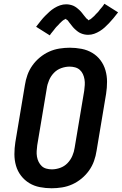

<svg xmlns="http://www.w3.org/2000/svg" viewBox="-20 -998 651 1026"><path d="M256 8Q224 8 193 2Q162 -4 136.5 -19.5Q111 -35 92.5 -59Q74 -83 65.5 -112.5Q57 -142 57 -174Q57 -206 62 -238L113 -543Q117 -570 126.5 -597Q136 -624 153 -648Q170 -672 193 -691Q216 -710 242.5 -722Q269 -734 297.5 -738.5Q326 -743 353 -743Q385 -743 416 -737Q447 -731 473 -715.5Q499 -700 517 -676Q535 -652 543.5 -622.5Q552 -593 552 -561Q552 -529 547 -497L496 -192Q492 -165 482.5 -138Q473 -111 456 -87Q439 -63 416 -44Q393 -25 366.5 -13Q340 -1 311.5 3.5Q283 8 256 8ZM257 -93Q279 -93 301.5 -101Q324 -109 340.5 -126Q357 -143 366.5 -165Q376 -187 379 -209L430 -513Q432 -529 433 -544Q434 -559 431.5 -574Q429 -589 423 -602Q417 -615 406.5 -624.5Q396 -634 381.5 -638Q367 -642 352 -642Q330 -642 307.5 -634Q285 -626 268.5 -609Q252 -592 242.5 -570Q233 -548 230 -526L179 -222Q177 -206 176 -191Q175 -176 177.5 -161Q180 -146 186.5 -133Q193 -120 203 -110.5Q213 -101 227.5 -97Q242 -93 257 -93ZM246 -809 173 -855Q186 -872 198 -887Q210 -902 221.5 -913.5Q233 -925 244.5 -935.5Q256 -946 270.5 -955Q285 -964 301 -969.5Q317 -975 334 -975Q339 -975 343.5 -974.5Q348 -974 353 -973Q358 -972 363 -970.5Q368 -969 372.5 -967Q377 -965 381 -962.5Q385 -960 388.5 -957.5Q392 -955 396 -951.5Q400 -948 404 -944.5Q408 -941 411 -937.5Q414 -934 417 -930.5Q420 -927 422.5 -923.5Q425 -920 427.5 -917Q430 -914 434 -909Q438 -904 441 -900.5Q444 -897 448 -895Q452 -893 451 -888Q451 -890 455.5 -891.5Q460 -893 463 -895Q466 -897 470 -900.5Q474 -904 475.5 -905.5Q477 -907 479.5 -909Q482 -911 484 -913Q486 -915 488 -917.5Q490 -920 492.5 -922.5Q495 -925 497.5 -927.5Q500 -930 503 -933Q506 -936 508.5 -939.5Q511 -943 513.5 -946.5Q516 -950 519.5 -953.5Q523 -957 526 -961Q529 -965 532 -969Q535 -973 538 -978L611 -932Q598 -915 586 -900.5Q574 -886 562.5 -874Q551 -862 539.5 -851.5Q528 -841 513.5 -832Q499 -823 483.5 -817.5Q468 -812 451 -812Q446 -812 441 -812.5Q436 -813 431 -814Q426 -815 421.5 -816.5Q417 -818 412 -820Q407 -822 403 -824.5Q399 -827 395.5 -829.5Q392 -832 388 -835.5Q384 -839 380 -842.5Q376 -846 373 -849.5Q370 -853 367 -856.5Q364 -860 361.5 -863.5Q359 -867 356.5 -870Q354 -873 350 -878Q346 -883 343.5 -887Q341 -891 336.5 -892.5Q332 -894 333 -899Q333 -897 328.5 -895.5Q324 -894 321 -892Q318 -890 314 -887Q310 -884 308.5 -882Q307 -880 304.5 -878Q302 -876 300 -874Q298 -872 296 -869.5Q294 -867 291.5 -864.5Q289 -862 286.5 -859.5Q284 -857 281 -854Q278 -851 275.5 -847.5Q273 -844 270.5 -841Q268 -838 265 -834Q262 -830 258.5 -826Q255 -822 252 -818Q249 -814 246 -809Z"/></svg>

Font: Iosevka Etoile
Style: Bold Italic
Weight: 700
Italic angle: -9°
Designer: Belleve Invis
Foundry: Belleve Invis
Version: Version 28.1.0; ttfautohint (v1.8.4)